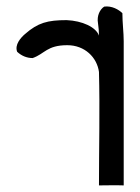

<svg xmlns="http://www.w3.org/2000/svg" viewBox="-20 -550 425 582"><path d="M355 12C329 11 306 12 280 12C280 -103 283 -220 280 -332C274 -376 237 -413 184 -413C122 -413 116 -387 79 -374C61 -374 45 -381 32 -393C24 -414 42 -435 56 -447C95 -481 124 -489 182 -489C229 -487 271 -468 280 -442C280 -454 279 -467 277 -480C273 -502 283 -522 296 -530C319 -533 340 -521 351 -510C351 -480 355 -452 355 -425Z"/></svg>

Font: Snowfall
Style: Rev
Weight: 400
Designer: Jasper
Foundry: Cannot Into Space Fonts
Version: Version 0.9